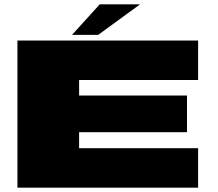

<svg xmlns="http://www.w3.org/2000/svg" viewBox="-20 -861 1002 881"><path d="M60 0H889V-181H343V-254.5H838V-422.5H343V-494H889V-675H60ZM310.5 -701H430.5L622.5 -841H437.5Z"/></svg>

Font: Anybody ExtraExpanded Black
Style: Regular
Weight: 900
Width: 8
Version: Version 1.113;gftools[0.9.25]